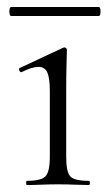

<svg xmlns="http://www.w3.org/2000/svg" viewBox="-20 -531 315 551"><path d="M57 0Q55 0 55 -6Q55 -12 57 -12Q98 -12 110.5 -25Q123 -38 123 -81V-270Q123 -306 116 -322.5Q109 -339 90 -339Q81 -339 69.5 -335.5Q58 -332 42 -324Q38 -323 35.5 -328.5Q33 -334 37 -336L161 -394Q164 -395 165 -395Q167 -395 169.5 -393Q172 -391 172 -388Q172 -381 171 -349.5Q170 -318 170 -271V-81Q170 -38 181.5 -25Q193 -12 235 -12Q238 -12 238 -6Q238 0 235 0Q218 0 195 -1Q172 -2 146 -2Q121 -2 98 -1Q75 0 57 0ZM12 -485Q9 -485 7.5 -491.5Q6 -498 7.5 -504.5Q9 -511 12 -511H263Q267 -511 268 -504.5Q269 -498 268 -491.5Q267 -485 263 -485Z"/></svg>

Font: Cormorant Light
Style: Regular
Weight: 300
Designer: Christian Thalmann (Catharsis Fonts)
Foundry: Catharsis Fonts
Version: Version 4.000